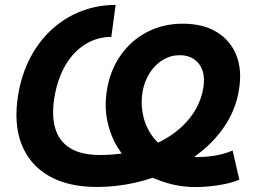

<svg xmlns="http://www.w3.org/2000/svg" viewBox="-20 -758 1072 789"><path d="M783.7 10.7Q714.8 10.7 648.9 -11.5Q583 -33.7 533.7 -69.3Q492.2 -105 462.4 -154.1Q432.6 -203.1 420.7 -262.9Q408.7 -322.8 419.4 -388.2Q433.1 -470.7 476.6 -532Q520 -593.3 585.7 -627Q651.4 -660.6 731.4 -660.6Q814 -660.6 870.4 -626.5Q926.8 -592.3 951.2 -531Q975.6 -469.7 961.9 -388.7Q950.2 -315.9 912.4 -254.2Q874.5 -192.4 816.9 -143.6Q759.3 -94.7 688.2 -60.3Q617.2 -25.9 538.1 -7.8Q459 10.3 378.4 10.3Q260.3 10.3 181.2 -34.9Q102.1 -80.1 68.6 -165Q35.2 -250 54.7 -368.7Q69.3 -455.6 106 -523.9Q142.6 -592.3 196.3 -640.1Q250 -688 316.2 -712.9Q382.3 -737.8 455.1 -737.8L437.5 -606.4Q381.3 -606.4 333 -577.6Q284.7 -548.8 251 -493.4Q217.3 -438 203.6 -358.4Q191.4 -282.7 207.3 -229.7Q223.1 -176.8 268.8 -148.9Q314.5 -121.1 391.6 -121.1Q474.6 -121.1 547.1 -141.1Q619.6 -161.1 676.5 -198Q733.4 -234.9 769.5 -285.9Q805.7 -336.9 815.9 -398.9Q822.3 -438.5 812 -468.3Q801.8 -498 777.6 -514.6Q753.4 -531.2 718.8 -531.2Q681.6 -531.2 649.4 -512Q617.2 -492.7 595.2 -458.3Q573.2 -423.8 565.4 -378.9Q557.6 -327.6 569.1 -279.3Q580.6 -231 610.4 -192.9Q640.1 -154.8 686 -133.3Q708 -117.2 735.8 -115Q763.7 -112.8 796.4 -112.8Q827.1 -112.8 861.8 -118.2Q896.5 -123.5 936 -139.2L963.4 -20Q936 -8.3 904.1 -1.7Q872.1 4.9 840.6 7.8Q809.1 10.7 783.7 10.7Z"/></svg>

Font: Inter 24pt
Style: Bold Italic
Weight: 700
Italic angle: -9.3988°
Version: Version 4.001;git-66647c0bb